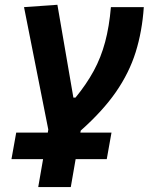

<svg xmlns="http://www.w3.org/2000/svg" viewBox="-20 -547 626 792"><path d="M27.3 109.4 46.9 0H177.2L179.2 -12.7L79.1 -517.6L216.8 -527.3L282.7 -144.5H291.5Q336.4 -199.2 366.5 -254.4Q396.5 -309.6 413.6 -373.5Q430.7 -437.5 437.5 -517.6H573.2Q566.4 -417.5 539.6 -331.8Q512.7 -246.1 458 -167.2Q403.3 -88.4 313 -8.3L311.5 0H439.9L420.4 109.4H292L272 224.6H137.7L157.7 109.4Z"/></svg>

Font: Cascadia Code PL
Style: Bold Italic
Weight: 700
Italic angle: -10°
Monospace: yes
Designer: Aaron Bell
Foundry: Saja Typeworks
Version: Version 2404.023; ttfautohint (v1.8.4)